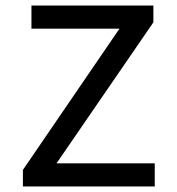

<svg xmlns="http://www.w3.org/2000/svg" viewBox="-20 -676 640 696"><path d="M63 0V-60L413 -572H94V-656H536V-595L185 -84H541V0Z"/></svg>

Font: SauceCodePro Nerd Font Mono
Style: Regular
Weight: 500
Monospace: yes
Designer: Paul D. Hunt, Teo Tuominen
Foundry: Adobe Systems Incorporated
Version: Version 2.030;PS 1.000;hotconv 16.6.51;makeotf.lib2.5.65220;